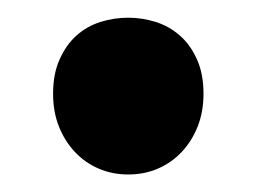

<svg xmlns="http://www.w3.org/2000/svg" viewBox="-20 -185 304 217"><path d="M40 -79.1Q40 -101.6 47.4 -117.9Q54.7 -134.3 66.4 -144.8Q78.1 -155.3 93.5 -160.2Q108.9 -165 125 -165Q140.6 -165 156 -160.2Q171.4 -155.3 183.3 -144.8Q195.3 -134.3 202.6 -117.9Q210 -101.6 210 -79.1Q210 -58.6 203.4 -42Q196.8 -25.4 185.3 -13.2Q173.8 -1 158.4 5.6Q143.1 12.2 125 12.2Q106.9 12.2 91.6 5.6Q76.2 -1 64.7 -13.2Q53.2 -25.4 46.6 -42Q40 -58.6 40 -79.1Z"/></svg>

Font: Simonetta
Style: Black
Weight: 900
Designer: Gayaneh Bagdasaryan
Foundry: Brownfox
Version: Version 1.002